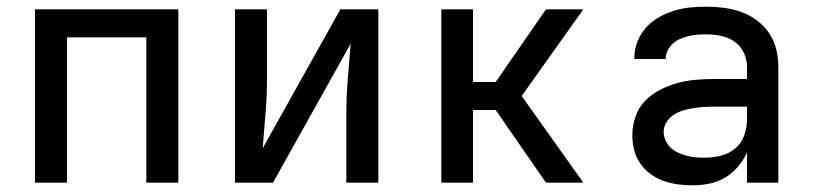

<svg xmlns="http://www.w3.org/2000/svg" viewBox="-20 -548 2440 576"><path d="M85 0V-520H515V0H419V-436H181V0Z M685 0V-520H781V-312Q781 -260 776.5 -207.5Q772 -155 768 -103L1001 -520H1115V0H1019V-208Q1019 -260 1023.5 -312.5Q1028 -365 1032 -417L799 0Z M1304 0V-520H1399V-302H1467L1618 -520H1730L1545 -260L1730 0H1618L1467 -218H1399V0Z M2057 8Q2035 8 2013 5Q1991 2 1970 -5.5Q1949 -13 1931 -26.5Q1913 -40 1900.5 -58Q1888 -76 1882.5 -98Q1877 -120 1877 -142Q1877 -170 1886 -197Q1895 -224 1914.5 -244.5Q1934 -265 1959 -278Q1984 -291 2011 -298.5Q2038 -306 2066 -308.5Q2094 -311 2122 -311H2221V-348Q2221 -370 2211 -390.5Q2201 -411 2183 -423.5Q2165 -436 2143 -440.5Q2121 -445 2099 -445Q2086 -445 2073 -444Q2060 -443 2047 -440Q2034 -437 2022 -432Q2010 -427 2000 -418.5Q1990 -410 1983.5 -397.5Q1977 -385 1977 -372V-371H1883V-374Q1883 -399 1892 -422.5Q1901 -446 1917.5 -464.5Q1934 -483 1955.5 -495.5Q1977 -508 2001 -515.5Q2025 -523 2049.5 -525.5Q2074 -528 2099 -528Q2125 -528 2152 -524.5Q2179 -521 2204 -512Q2229 -503 2250.5 -487Q2272 -471 2287 -449Q2302 -427 2308.5 -400.5Q2315 -374 2315 -348V0H2221V-90Q2210 -67 2193.5 -47.5Q2177 -28 2155 -15Q2133 -2 2107.5 3Q2082 8 2057 8ZM2095 -75Q2119 -75 2143 -81Q2167 -87 2185.5 -102.5Q2204 -118 2212.5 -141.5Q2221 -165 2221 -189V-228H2122Q2106 -228 2090.5 -227Q2075 -226 2059.5 -223.5Q2044 -221 2029 -216.5Q2014 -212 2001 -203.5Q1988 -195 1979.5 -181.5Q1971 -168 1971 -152Q1971 -139 1977 -126Q1983 -113 1993 -104Q2003 -95 2015.5 -89.5Q2028 -84 2041.5 -80.5Q2055 -77 2068.5 -76Q2082 -75 2095 -75Z"/></svg>

Font: Iosevka Medium Extended
Style: Regular
Weight: 500
Width: 7
Monospace: yes
Designer: Belleve Invis
Foundry: Belleve Invis
Version: Version 32.5.0; ttfautohint (v1.8.4)